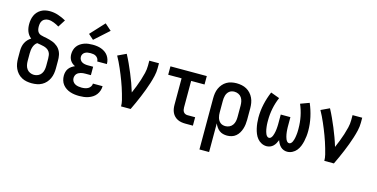

<svg xmlns="http://www.w3.org/2000/svg" viewBox="-90 -1247 3805 1939"><g transform="rotate(15 1812.5 -277.5)"><path d="M250 8Q223 8 196 3Q169 -2 145 -15Q121 -28 102.5 -48.5Q84 -69 72.5 -94Q61 -119 56.5 -146Q52 -173 52 -200V-277Q52 -299 56 -321Q60 -343 70 -363Q80 -383 95 -399Q110 -415 129 -427Q114 -438 102.5 -453.5Q91 -469 84 -487Q77 -505 74 -524Q71 -543 71 -563Q71 -586 75 -609Q79 -632 88.5 -653.5Q98 -675 114 -692.5Q130 -710 150 -721.5Q170 -733 193 -738Q216 -743 240 -743Q285 -743 328.5 -728.5Q372 -714 411 -692L362 -615Q349 -623 335.5 -630Q322 -637 307.5 -642.5Q293 -648 278.5 -651.5Q264 -655 249 -655Q232 -655 215.5 -648.5Q199 -642 188.5 -628.5Q178 -615 174.5 -598Q171 -581 171 -564Q171 -548 174.5 -532Q178 -516 188.5 -503.5Q199 -491 214.5 -486Q230 -481 246 -478Q262 -475 277.5 -472Q293 -469 308.5 -464.5Q324 -460 339.5 -454.5Q355 -449 368.5 -441Q382 -433 394.5 -422.5Q407 -412 416.5 -399Q426 -386 432.5 -371.5Q439 -357 442.5 -341Q446 -325 447 -309Q448 -293 448 -277V-200Q448 -173 443.5 -146Q439 -119 427.5 -94Q416 -69 397.5 -48.5Q379 -28 355 -15Q331 -2 304 3Q277 8 250 8ZM250 -80Q272 -80 292.5 -89.5Q313 -99 325.5 -117Q338 -135 342.5 -156.5Q347 -178 347 -200V-277Q347 -295 344 -313Q341 -331 331 -346Q321 -361 305 -370.5Q289 -380 271.5 -384.5Q254 -389 236 -392Q218 -395 200 -398Q186 -389 176.5 -374.5Q167 -360 162 -344Q157 -328 155 -311Q153 -294 153 -277V-200Q153 -178 157.5 -156.5Q162 -135 174.5 -117Q187 -99 207.5 -89.5Q228 -80 250 -80Z M747 8Q723 8 699 5Q675 2 652 -5.5Q629 -13 608.5 -26.5Q588 -40 573 -59Q558 -78 551 -102Q544 -126 544 -150Q544 -170 549 -189.5Q554 -209 565.5 -225Q577 -241 593.5 -252.5Q610 -264 628 -272Q613 -279 599.5 -290Q586 -301 577 -315.5Q568 -330 564 -346.5Q560 -363 560 -380Q560 -403 566.5 -425Q573 -447 586.5 -465Q600 -483 619 -495.5Q638 -508 659 -515.5Q680 -523 702.5 -525.5Q725 -528 747 -528Q770 -528 792 -525Q814 -522 835 -514.5Q856 -507 875 -494Q894 -481 907 -463Q920 -445 927 -423Q934 -401 934 -379Q934 -378 934 -377.5Q934 -377 934 -376H833Q833 -376 833 -376.5Q833 -377 833 -377Q833 -392 825 -405.5Q817 -419 804.5 -427Q792 -435 777 -437.5Q762 -440 747 -440Q732 -440 717 -437.5Q702 -435 689 -427.5Q676 -420 668.5 -407Q661 -394 661 -379Q661 -363 669 -349Q677 -335 690 -327.5Q703 -320 718.5 -317Q734 -314 750 -314H807V-226H750Q738 -226 726 -225Q714 -224 702 -220.5Q690 -217 679.5 -211.5Q669 -206 661 -197Q653 -188 649 -176Q645 -164 645 -152Q645 -134 654.5 -118.5Q664 -103 679.5 -94.5Q695 -86 712.5 -83Q730 -80 747 -80Q765 -80 782 -83Q799 -86 814 -94Q829 -102 839 -117Q849 -132 849 -149Q849 -149 849 -149Q849 -149 849 -149H950Q950 -149 950 -149Q950 -149 950 -149Q950 -125 942 -101.5Q934 -78 919.5 -59Q905 -40 885 -27Q865 -14 842 -6Q819 2 795 5Q771 8 747 8ZM735 -576 681 -624 816 -770 884 -710Z M1183 0Q1183 -32 1175 -64Q1167 -96 1158 -127Q1149 -158 1139 -188.5Q1129 -219 1117.5 -249.5Q1106 -280 1094 -310Q1082 -340 1069 -369.5Q1056 -399 1042 -428.5Q1028 -458 1012 -486L1101 -528Q1124 -485 1144.5 -440Q1165 -395 1184 -349.5Q1203 -304 1220 -257.5Q1237 -211 1251 -164Q1267 -201 1281.5 -238Q1296 -275 1308 -312.5Q1320 -350 1329.5 -389Q1339 -428 1339 -468V-520H1440V-468Q1440 -427 1430.5 -386Q1421 -345 1408.5 -306Q1396 -267 1381.5 -228Q1367 -189 1351 -151Q1335 -113 1318 -75Q1301 -37 1283 0Z M1854 0Q1834 0 1813 -3.5Q1792 -7 1773.5 -16Q1755 -25 1740 -40Q1725 -55 1716 -74Q1707 -93 1703.5 -113.5Q1700 -134 1700 -155V-432H1560V-520H1940V-432H1800V-155Q1800 -142 1802.5 -130Q1805 -118 1812 -108Q1819 -98 1830.5 -93Q1842 -88 1854 -88H1934V0Z M2060 215V-320Q2060 -347 2064 -373.5Q2068 -400 2079 -424.5Q2090 -449 2107.5 -469.5Q2125 -490 2148 -503.5Q2171 -517 2197.5 -522.5Q2224 -528 2251 -528Q2278 -528 2305 -522.5Q2332 -517 2355.5 -504Q2379 -491 2397.5 -470.5Q2416 -450 2427.5 -425.5Q2439 -401 2443.5 -374Q2448 -347 2448 -320V-200Q2448 -176 2445 -151.5Q2442 -127 2434.5 -103.5Q2427 -80 2414.5 -59Q2402 -38 2383 -22Q2364 -6 2340 1Q2316 8 2292 8Q2270 8 2249 2.5Q2228 -3 2211 -16Q2194 -29 2181.5 -47Q2169 -65 2161 -85V215ZM2251 -80Q2273 -80 2293 -89.5Q2313 -99 2325.5 -117Q2338 -135 2342.5 -156.5Q2347 -178 2347 -200V-320Q2347 -342 2342.5 -363.5Q2338 -385 2326 -403Q2314 -421 2293.5 -430.5Q2273 -440 2251 -440Q2237 -440 2223 -436Q2209 -432 2198 -423Q2187 -414 2179.5 -402Q2172 -390 2168 -376Q2164 -362 2162.5 -348Q2161 -334 2161 -320V-200Q2161 -186 2162.5 -172Q2164 -158 2168 -144.5Q2172 -131 2179.5 -118.5Q2187 -106 2198 -97Q2209 -88 2223 -84Q2237 -80 2251 -80Z M2705 8Q2677 8 2651.5 -5Q2626 -18 2608.5 -39.5Q2591 -61 2580.5 -87Q2570 -113 2564 -140Q2558 -167 2555 -194.5Q2552 -222 2552 -250Q2552 -322 2567.5 -392Q2583 -462 2611 -528L2703 -494Q2678 -436 2665.5 -374Q2653 -312 2653 -250Q2653 -238 2653 -226Q2653 -214 2654 -202Q2655 -190 2656.5 -178.5Q2658 -167 2660 -155Q2662 -143 2665.5 -131.5Q2669 -120 2673.5 -109Q2678 -98 2687 -89Q2696 -80 2707 -80Q2707 -80 2707 -80Q2707 -80 2707 -80Q2720 -80 2728.5 -90Q2737 -100 2742 -111.5Q2747 -123 2750 -135.5Q2753 -148 2755.5 -160Q2758 -172 2759 -184.5Q2760 -197 2761 -209.5Q2762 -222 2762 -234.5Q2762 -247 2762 -260V-338H2863V-260Q2863 -247 2863 -234.5Q2863 -222 2864 -209.5Q2865 -197 2866 -184.5Q2867 -172 2869.5 -160Q2872 -148 2875 -135.5Q2878 -123 2883 -111.5Q2888 -100 2896.5 -90Q2905 -80 2918 -80Q2918 -80 2918 -80Q2918 -80 2918 -80Q2929 -80 2938 -89Q2947 -98 2951.5 -109Q2956 -120 2959.5 -131.5Q2963 -143 2965 -155Q2967 -167 2968.5 -178.5Q2970 -190 2971 -202Q2972 -214 2972 -226Q2972 -238 2972 -250Q2972 -312 2959.5 -374Q2947 -436 2922 -494L3014 -528Q3042 -462 3057.5 -392Q3073 -322 3073 -250Q3073 -222 3070 -194.5Q3067 -167 3061 -140Q3055 -113 3044.5 -87Q3034 -61 3016.5 -39.5Q2999 -18 2973.5 -5Q2948 8 2920 8Q2901 8 2883 1Q2865 -6 2851.5 -19Q2838 -32 2828.5 -49Q2819 -66 2813 -84Q2806 -66 2796.5 -49Q2787 -32 2773.5 -19Q2760 -6 2742 1Q2724 8 2705 8Z M3308 0Q3308 -32 3300 -64Q3292 -96 3283 -127Q3274 -158 3264 -188.5Q3254 -219 3242.5 -249.5Q3231 -280 3219 -310Q3207 -340 3194 -369.5Q3181 -399 3167 -428.5Q3153 -458 3137 -486L3226 -528Q3249 -485 3269.5 -440Q3290 -395 3309 -349.5Q3328 -304 3345 -257.5Q3362 -211 3376 -164Q3392 -201 3406.5 -238Q3421 -275 3433 -312.5Q3445 -350 3454.5 -389Q3464 -428 3464 -468V-520H3565V-468Q3565 -427 3555.5 -386Q3546 -345 3533.5 -306Q3521 -267 3506.5 -228Q3492 -189 3476 -151Q3460 -113 3443 -75Q3426 -37 3408 0Z"/></g></svg>

Font: Zed Sans Semibold
Style: Regular
Weight: 600
Designer: Belleve Invis
Foundry: Belleve Invis
Version: Version 1.0.0; ttfautohint (v1.8.4)